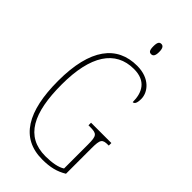

<svg xmlns="http://www.w3.org/2000/svg" viewBox="-278 -974 1056 1056"><g transform="rotate(45 250.0 -446.5)"><path d="M302 -823C315 -823 325 -831 325 -863C325 -894 315 -903 302 -903C288 -903 280 -894 280 -863C280 -831 288 -823 302 -823ZM288 10C350 10 393 -1 436 -27V-225C436 -295 444 -303 489 -303H493V-323H335V-303H346C400 -303 408 -295 408 -226V-40C383 -23 339 -15 288 -15C133 -15 72 -137 72 -358C72 -582 149 -699 293 -699C387 -699 417 -639 417 -565C430 -565 438 -578 438 -611C438 -661 393 -724 293 -724C137 -724 44 -608 44 -358C44 -121 120 10 288 10Z"/></g></svg>

Font: Noto Serif Devanagari ExtraCondensed Thin
Style: Regular
Weight: 100
Width: 2
Designer: Universal Thirst, Indian Type Foundry and the Monotype Design Team
Foundry: Monotype Imaging Inc.
Version: Version 2.004